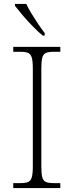

<svg xmlns="http://www.w3.org/2000/svg" viewBox="-20 -951 374 971"><path d="M47 0V-25H84Q109 -25 122 -30.5Q135 -36 140.5 -54Q146 -72 146 -109V-605Q146 -642 140.5 -660Q135 -678 122 -683.5Q109 -689 84 -689H47V-714H285V-689H251Q226 -689 212.5 -683.5Q199 -678 194 -660Q189 -642 189 -605V-109Q189 -72 194 -54Q199 -36 212.5 -30.5Q226 -25 251 -25H285V0ZM196 -771Q174 -789 146 -817.5Q118 -846 93.5 -875Q69 -904 56 -921V-931H113Q123 -909 139.5 -882Q156 -855 173.5 -829Q191 -803 206 -784V-771Z"/></svg>

Font: Noto Serif Tamil ExtraLight
Style: Regular
Weight: 200
Designer: Indian Type Foundry, Tom Grace, and the Monotype Design Team
Foundry: Monotype Imaging Inc.
Version: Version 2.004; ttfautohint (v1.8.4.7-5d5b)